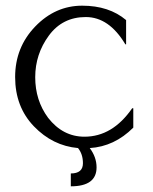

<svg xmlns="http://www.w3.org/2000/svg" viewBox="-20 -516 539 676"><path d="M421.3 -360Q364 -456 282 -456Q200 -456 152 -390.7Q104 -325.3 104 -244Q104 -162.7 149.3 -101.3Q201.3 -34.7 277.3 -34.7Q376 -34.7 445.3 -134.7H449.3V-66.7Q382.7 0 296 5.3Q320 37.3 320 73.3Q320 140 229.3 140V94.7Q272 94.7 272 58.7Q272 26.7 254.7 5.3Q165.3 -2.7 99.3 -71.3Q33.3 -140 33.3 -244.7Q33.3 -349.3 104 -422.7Q174.7 -496 269.3 -496Q364 -496 424 -445.3V-360Z"/></svg>

Font: Tenali Ramakrishna
Style: Regular
Weight: 400
Designer: Appaji Ambarisha Darbha
Foundry: Andhrapradesh Society for Knowledge Networks
Version: Version 1.0.5; ttfautohint (v1.2.25-373a) -l 7 -r 28 -G 50 -